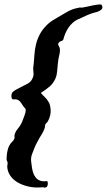

<svg xmlns="http://www.w3.org/2000/svg" viewBox="-20 -796 484 870"><path d="M165 -375Q173.8 -364.3 183.1 -356Q192.4 -347.7 200.2 -334Q208 -322.3 209.5 -297.4Q210.9 -272.5 197.3 -247.1Q195.3 -243.2 191.9 -240.2Q188.5 -237.3 185.5 -232.4Q183.6 -227.5 183.6 -222.7Q183.6 -217.8 181.6 -212.9Q176.8 -199.2 167 -184.1Q157.2 -168.9 149.4 -153.3Q141.6 -139.6 136.2 -126Q130.9 -112.3 126 -99.6Q119.1 -83 121.1 -64.9Q123 -46.9 125 -35.2Q127 -23.4 130.9 -11.7Q134.8 0 142.6 9.3Q150.4 18.6 162.6 22.9Q174.8 27.3 194.3 24.4Q196.3 29.3 196.8 36.1Q197.3 43 192.4 50.8Q184.6 55.7 180.2 53.7Q175.8 51.8 169.9 52.7Q137.7 55.7 109.4 49.3Q81.1 43 59.6 30.3Q38.1 17.6 25.9 -1Q13.7 -19.5 12.7 -42Q12.7 -45.9 13.7 -49.3Q14.6 -52.7 14.6 -56.6Q14.6 -61.5 12.2 -65.9Q9.8 -70.3 9.8 -75.2Q9.8 -79.1 10.3 -87.4Q10.7 -95.7 12.2 -104.5Q13.7 -113.3 16.1 -121.6Q18.6 -129.9 21.5 -134.8Q25.4 -144.5 33.7 -151.9Q42 -159.2 44.9 -168Q46.9 -171.9 45.9 -175.8Q44.9 -179.7 45.9 -184.6Q49.8 -200.2 61.5 -213.9Q73.2 -227.5 80.1 -244.1Q85 -255.9 90.8 -272Q96.7 -288.1 96.7 -296.9Q96.7 -302.7 94.2 -304.7Q91.8 -306.6 87.9 -311.5Q82 -319.3 75.2 -330.1Q68.4 -340.8 57.6 -344.7Q51.8 -346.7 44.9 -345.7Q38.1 -344.7 33.2 -349.6Q28.3 -371.1 38.6 -379.9Q48.8 -388.7 71.3 -399.4Q87.9 -407.2 106.4 -417.5Q125 -427.7 130.9 -451.2Q132.8 -457 131.8 -463.9Q130.9 -470.7 130.9 -477.5Q129.9 -485.4 130.9 -492.7Q131.8 -500 132.8 -507.8Q134.8 -528.3 136.2 -550.3Q137.7 -572.3 143.1 -594.7Q148.4 -617.2 159.7 -639.2Q170.9 -661.1 191.4 -681.6Q201.2 -692.4 214.8 -701.2Q228.5 -710 244.1 -718.8Q266.6 -732.4 287.6 -744.1Q308.6 -755.9 335.9 -760.7Q340.8 -762.7 346.2 -761.7Q351.6 -760.7 358.4 -762.7Q365.2 -763.7 376 -766.1Q386.7 -768.6 397.9 -771Q409.2 -773.4 420.4 -774.9Q431.6 -776.4 439.5 -775.4Q446.3 -764.6 442.9 -757.8Q439.5 -751 430.7 -746.6Q421.9 -742.2 409.7 -739.3Q397.5 -736.3 387.7 -732.4Q370.1 -725.6 355.5 -718.3Q340.8 -710.9 330.1 -707Q284.2 -682.6 266.6 -616.2Q263.7 -611.3 255.4 -608.9Q247.1 -606.4 244.1 -598.6Q242.2 -593.8 246.1 -587.9Q250 -582 251 -576.2Q252.9 -563.5 248.5 -545.9Q244.1 -528.3 242.2 -508.8Q240.2 -489.3 238.8 -471.7Q237.3 -454.1 231.4 -440.4Q220.7 -417 203.6 -402.8Q186.5 -388.7 165 -375Z"/></svg>

Font: Trade Winds
Style: Regular
Weight: 400
Designer: Squid
Foundry: Font Diner, Inc DBA Sideshow
Version: Version 1.000